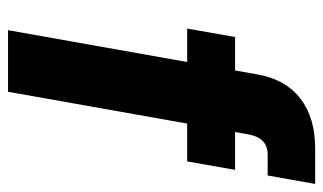

<svg xmlns="http://www.w3.org/2000/svg" viewBox="-183 -620 803 477"><g transform="rotate(90 218.5 -381.5)"><path d="M55 0 134 -445H51L72 -564H155L165 -620Q177 -689 224.5 -726Q272 -763 349 -763H437L416 -645H364Q323 -645 314 -598L308 -564H402L381 -445H287L208 0Z"/></g></svg>

Font: Open Sauce One ExtraBold Italic
Style: Regular
Weight: 800
Italic angle: -10°
Designer: Alfredo Marco Pradil
Foundry: Creative Sauce Fz LLC
Version: Version 1.477